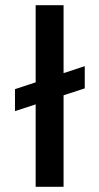

<svg xmlns="http://www.w3.org/2000/svg" viewBox="-20 -723 385 743"><path d="M38 -378 308 -467V-381L38 -293ZM118 0V-703H226V0Z"/></svg>

Font: Bricolage Grotesque 24pt Medium
Style: Regular
Weight: 500
Designer: Mathieu Triay
Foundry: Atelier Triay
Version: Version 1.001;gftools[0.9.33.dev8+g029e19f]